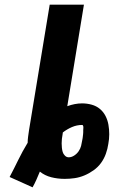

<svg xmlns="http://www.w3.org/2000/svg" viewBox="-20 -755 486 819"><path d="M21 0Q40 -36 58 -73Q76 -110 98 -146Q98 -159 100 -173Q102 -187 104 -201L192 -735H338L267 -302Q283 -308 299 -311Q315 -314 330 -314Q351 -314 371 -308.5Q391 -303 406 -290.5Q421 -278 430 -260.5Q439 -243 442.5 -223Q446 -203 446 -182.5Q446 -162 442 -141Q439 -120 431.5 -99Q424 -78 411 -60Q398 -42 379 -28.5Q360 -15 339.5 -6.5Q319 2 298 5Q277 8 256 8Q226 8 198.5 1Q171 -6 150 -23Q143 -6 135.5 11Q128 28 119 44ZM273 -84Q285 -84 296.5 -91.5Q308 -99 315.5 -110Q323 -121 326 -133Q329 -145 331 -158Q332 -162 332.5 -166Q333 -170 333.5 -174.5Q334 -179 334.5 -183Q335 -187 335 -191Q335 -195 335 -199.5Q335 -204 335.5 -208Q336 -212 335 -217Q334 -222 330 -222Q308 -222 287 -213Q266 -204 248 -190L247 -182Q245 -172 244 -162.5Q243 -153 243 -143.5Q243 -134 244 -124.5Q245 -115 247.5 -106.5Q250 -98 257 -91Q264 -84 273 -84Z"/></svg>

Font: Iosevka Aile Heavy Oblique
Style: Regular
Weight: 900
Italic angle: -9°
Designer: Belleve Invis
Foundry: Belleve Invis
Version: Version 31.1.0; ttfautohint (v1.8.4)